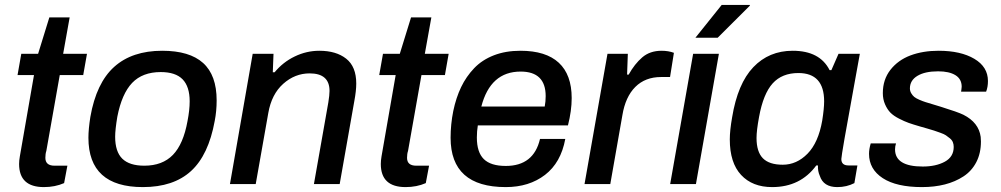

<svg xmlns="http://www.w3.org/2000/svg" viewBox="-20 -743 4039 775"><path d="M157.2 12.2Q57.1 12.2 57.1 -81.1Q57.1 -94.7 60.1 -111.8L117.2 -439.9H50.8L65.9 -525.9H133.8L179.2 -672.9H261.2L234.9 -525.9H331.1L315.9 -439.9H221.2L167 -133.8Q163.1 -122.1 163.1 -106Q163.1 -74.2 200.2 -74.2H252L238.8 -3.9Q202.1 12.2 157.2 12.2Z M556.6 12.2Q336.9 12.2 336.9 -187Q336.9 -221.7 344.7 -271Q368.7 -408.2 440.9 -473.1Q513.2 -538.1 634.8 -538.1Q745.1 -538.1 799.8 -488.8Q854.5 -439.5 854.5 -337.9Q854.5 -294.4 846.7 -254.9Q821.8 -117.2 751 -52.5Q680.2 12.2 556.6 12.2ZM562.5 -74.2Q635.7 -74.2 678 -117.9Q720.2 -161.6 736.8 -253.9Q745.6 -298.8 745.6 -334Q745.6 -393.6 717 -422.9Q688.5 -452.1 628.9 -452.1Q555.2 -452.1 513.4 -408.4Q471.7 -364.7 453.6 -272Q444.8 -219.2 444.8 -190.9Q444.8 -130.9 473.6 -102.5Q502.4 -74.2 562.5 -74.2Z M908.2 0 1000 -525.9H1084L1081.1 -451.2H1088.4Q1122.1 -492.2 1169.7 -515.1Q1217.3 -538.1 1269 -538.1Q1336.9 -538.1 1377.4 -506.1Q1418 -474.1 1418 -405.8Q1418 -376.5 1410.2 -335L1351.1 0H1247.1L1305.2 -329.1Q1310.1 -359.4 1310.1 -376Q1310.1 -446.8 1230 -446.8Q1170.4 -446.8 1123.3 -404.8Q1076.2 -362.8 1063 -287.1L1012.2 0Z M1617.2 12.2Q1517.1 12.2 1517.1 -81.1Q1517.1 -94.7 1520 -111.8L1577.1 -439.9H1510.7L1525.9 -525.9H1593.8L1639.2 -672.9H1721.2L1694.8 -525.9H1791L1775.9 -439.9H1681.2L1627 -133.8Q1623 -122.1 1623 -106Q1623 -74.2 1660.2 -74.2H1711.9L1698.7 -3.9Q1662.1 12.2 1617.2 12.2Z M2021.5 12.2Q1798.8 12.2 1798.8 -187Q1798.8 -241.2 1809.6 -294.9Q1820.8 -348.6 1841.3 -391.4Q1861.8 -434.1 1894 -467.8Q1926.3 -501.5 1973.6 -519.8Q2021 -538.1 2080.6 -538.1Q2183.6 -538.1 2235.6 -489.7Q2287.6 -441.4 2287.6 -347.2Q2287.6 -295.9 2272.5 -236.8H1908.7Q1904.8 -212.9 1904.8 -188Q1904.8 -128.4 1932.9 -100.8Q1960.9 -73.2 2021.5 -73.2Q2134.3 -73.2 2159.7 -182.1H2261.7Q2244.1 -86.4 2179.9 -37.1Q2115.7 12.2 2021.5 12.2ZM1922.9 -313H2178.7Q2182.6 -333 2182.6 -355Q2182.6 -454.1 2081.5 -454.1Q1959.5 -454.1 1922.9 -313Z M2339.4 0 2432.1 -525.9H2514.2L2511.2 -441.9H2517.6Q2541.5 -484.9 2572.5 -511.5Q2603.5 -538.1 2650.4 -538.1Q2678.2 -538.1 2700.2 -529.8L2684.6 -432.1H2648.4Q2584.5 -432.1 2544.4 -392.1Q2504.4 -352.1 2492.2 -277.8L2443.4 0Z M2787.1 -590.8 2893.1 -723.1H3006.8V-720.2L2877 -590.8ZM2685.1 0 2777.8 -525.9H2881.8L2789.1 0Z M3096.7 12.2Q3017.1 12.2 2971.4 -36.9Q2925.8 -85.9 2925.8 -180.2Q2925.8 -216.3 2935.1 -269Q2957.5 -405.8 3020.8 -471.9Q3084 -538.1 3179.7 -538.1Q3289.1 -538.1 3328.6 -460H3335.9L3364.7 -525.9H3450.7L3427.7 -398.9Q3376 -117.2 3376 -101.1Q3376 -75.2 3404.8 -75.2H3440.9L3428.7 -3.9Q3397.5 12.2 3359.9 12.2Q3303.7 12.2 3289.1 -33.2Q3280.3 -52.7 3281.7 -75.2H3274.9Q3210.9 12.2 3096.7 12.2ZM3139.6 -78.1Q3195.8 -78.1 3239.5 -122.6Q3283.2 -167 3298.8 -255.9Q3306.6 -305.2 3306.6 -334Q3306.6 -448.2 3202.6 -448.2Q3136.7 -448.2 3098.9 -406.5Q3061 -364.7 3043.9 -271Q3033.7 -215.8 3033.7 -186Q3033.7 -130.4 3059.3 -104.2Q3085 -78.1 3139.6 -78.1Z M3701.7 12.2Q3598.6 12.2 3543.2 -23.9Q3487.8 -60.1 3487.8 -122.1Q3487.8 -141.1 3494.6 -164.1H3596.7Q3592.8 -152.3 3592.8 -140.1Q3592.8 -70.8 3704.6 -70.8Q3757.8 -70.8 3793.7 -90.3Q3829.6 -109.9 3829.6 -149.9Q3829.6 -160.2 3826.2 -168.9Q3822.8 -177.7 3814 -184.8Q3805.2 -191.9 3798.1 -196.8Q3791 -201.7 3775.1 -207.3Q3759.3 -212.9 3750.7 -215.8Q3742.2 -218.8 3721.4 -224.6Q3700.7 -230.5 3692.4 -232.9Q3665.5 -240.7 3648.2 -246.8Q3630.9 -252.9 3608.9 -264.2Q3586.9 -275.4 3574.2 -288.3Q3561.5 -301.3 3552.5 -321.8Q3543.5 -342.3 3543.5 -367.2Q3543.5 -421.9 3574.2 -461.2Q3605 -500.5 3655 -519.3Q3705.1 -538.1 3768.6 -538.1Q3857.9 -538.1 3912.8 -505.6Q3967.8 -473.1 3967.8 -416Q3967.8 -391.6 3960.4 -373H3859.4Q3859.9 -376 3860.8 -383.1Q3861.8 -390.1 3861.8 -393.1Q3861.8 -423.8 3836.7 -439.5Q3811.5 -455.1 3766.6 -455.1Q3713.4 -455.1 3683.1 -436.8Q3652.8 -418.5 3652.8 -386.2Q3652.8 -375.5 3658.2 -366.5Q3663.6 -357.4 3670.4 -351.8Q3677.2 -346.2 3691.4 -340.1Q3705.6 -334 3716.1 -330.8Q3726.6 -327.6 3746.6 -321.5Q3766.6 -315.4 3777.8 -312Q3845.7 -291 3868.7 -279.8Q3930.7 -248.5 3938.5 -190.4Q3939.5 -181.6 3939.5 -171.9Q3939.5 -124.5 3920.9 -88.6Q3902.3 -52.7 3869.1 -31Q3835.9 -9.3 3793.7 1.5Q3751.5 12.2 3701.7 12.2Z"/></svg>

Font: Archivo Medium
Style: Italic
Weight: 500
Italic angle: -10°
Designer: Hector Gatti
Foundry: Omnibus-Type
Version: Version 2.001